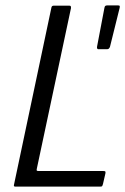

<svg xmlns="http://www.w3.org/2000/svg" viewBox="-20 -694 466 714"><path d="M37 0Q30 0 32 -7L171 -665Q172 -673 180 -673H237Q242 -673 243 -671Q244 -669 244 -664L117 -67Q116 -63 116.5 -60.5Q117 -58 123 -58H364Q370 -58 371.5 -56.5Q373 -55 372 -49L363 -10Q361 -3 359.5 -1.5Q358 0 351 0ZM345 -511Q343 -511 341.5 -513.5Q340 -516 341 -521L368 -663Q369 -670 371.5 -672Q374 -674 380 -674H417Q424 -674 425 -672Q426 -670 425 -665L389 -520Q387 -515 384.5 -513Q382 -511 378 -511Z"/></svg>

Font: Glory
Style: Italic
Weight: 400
Italic angle: -12°
Designer: Robert Leuschke
Foundry: Robert Leuschke
Version: Version 1.011